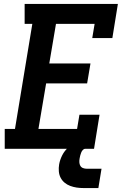

<svg xmlns="http://www.w3.org/2000/svg" viewBox="-20 -755 640 974"><path d="M4 0V-101H56L144 -634H105V-735H578L550 -562H448L460 -634H264L230 -433H439L422 -332H214L175 -101H371L383 -173H485L457 0ZM479 199H404Q386 199 369 196.5Q352 194 336 188Q320 182 307.5 171.5Q295 161 287.5 146.5Q280 132 278.5 114.5Q277 97 280 79Q284 56 295.5 33Q307 10 326.5 -7Q346 -24 370 -31Q394 -38 418 -38L412 0Q405 0 399.5 6.5Q394 13 391.5 20Q389 27 387 34Q385 41 384 48Q382 58 382.5 68Q383 78 387.5 86Q392 94 401 97.5Q410 101 420 101H495Z"/></svg>

Font: Iosevka Curly Slab Extended
Style: Bold Italic
Weight: 700
Width: 7
Italic angle: -9°
Monospace: yes
Designer: Belleve Invis
Foundry: Belleve Invis
Version: Version 11.0.0; ttfautohint (v1.8.3)